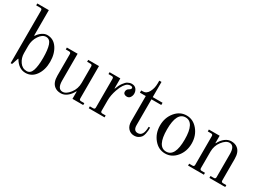

<svg xmlns="http://www.w3.org/2000/svg" viewBox="-18 -1401 2878 2103"><g transform="rotate(30 1421.0 -350.0)"><path d="M290 -12Q338 -12 357 -68.5Q376 -125 376 -228Q376 -331 357 -387.5Q338 -444 290 -444Q243 -444 205.5 -387.5Q168 -331 168 -262V-169Q168 -108 201.5 -60Q235 -12 290 -12ZM96 0V-666Q96 -688 74 -688H22V-712H168V-392L174 -390Q194 -423 226.5 -445.5Q259 -468 292 -468Q371 -468 417.5 -399Q464 -330 464 -228Q464 -126 415.5 -57Q367 12 288 12Q201 12 146 -84L142 -82L114 0Z M735 12Q685 12 654 -14Q608 -51 608 -137V-410Q608 -432 586 -432H544V-456H680V-117Q680 -12 744 -12Q789 -12 833.5 -69.5Q878 -127 878 -202V-410Q878 -432 856 -432H814V-456H950V-46Q950 -24 972 -24H1014V0H878V-92L874 -93Q848 -43 811.5 -15.5Q775 12 735 12Z M1084 0V-24H1126Q1148 -24 1148 -46V-410Q1148 -432 1126 -432H1084V-456H1220V-330L1224 -329Q1241 -377 1265.5 -410.5Q1290 -444 1310 -454Q1335 -468 1360 -468Q1398 -468 1417 -443.5Q1436 -419 1436 -386Q1436 -362 1422 -340Q1408 -318 1380 -318Q1361 -318 1348 -327.5Q1335 -337 1335 -356Q1335 -385 1362 -400Q1384 -412 1384 -427Q1384 -444 1356 -444Q1339 -444 1321.5 -435Q1304 -426 1283.5 -396.5Q1263 -367 1246 -318Q1220 -244 1220 -178V-46Q1220 -24 1242 -24H1284V0Z M1662 12Q1617 12 1587.5 -20Q1558 -52 1558 -107V-428H1484V-456H1506Q1551 -456 1576.5 -504.5Q1602 -553 1602 -612V-648H1630V-456H1754V-428H1630V-102Q1630 -32 1683 -32Q1754 -32 1754 -152H1772Q1772 -129 1771 -114Q1770 -99 1764.5 -72.5Q1759 -46 1748 -30Q1737 -14 1715 -1Q1693 12 1662 12Z M2054 -12Q2166 -12 2166 -228Q2166 -444 2054 -444Q1942 -444 1942 -228Q1942 -12 2054 -12ZM2054 12Q1970 12 1912 -58.5Q1854 -129 1854 -228Q1854 -327 1912 -397.5Q1970 -468 2054 -468Q2138 -468 2196 -397.5Q2254 -327 2254 -228Q2254 -129 2196 -58.5Q2138 12 2054 12Z M2340 0V-24H2382Q2404 -24 2404 -46V-410Q2404 -432 2382 -432H2340V-456H2476V-364L2480 -363Q2506 -413 2542.5 -440.5Q2579 -468 2619 -468Q2669 -468 2700 -442Q2746 -405 2746 -319V-46Q2746 -24 2768 -24H2810V0H2610V-24H2652Q2674 -24 2674 -46V-339Q2674 -444 2610 -444Q2565 -444 2520.5 -386.5Q2476 -329 2476 -254V-46Q2476 -24 2498 -24H2540V0Z"/></g></svg>

Font: Old Standard TT
Style: Regular
Weight: 400
Designer: Alexey Kryukov <alexios@thessalonica.org.ru>
Version: Version 1.0